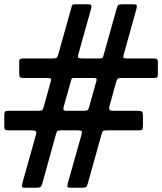

<svg xmlns="http://www.w3.org/2000/svg" viewBox="-50 -825 760 900"><path d="M307.5 -805H357.5Q374.5 -805 377.5 -801.2Q380.5 -797.5 377 -784L318 -573.5Q314 -559.5 316.5 -555.2Q319 -551 338 -551H413.5Q429 -551 431.8 -556Q434.5 -561 437.5 -573L497.5 -787Q501 -799 505.8 -802Q510.5 -805 526 -805H572Q589.5 -805 591 -800Q592.5 -795 589 -781.5L530 -569.5Q527 -558 528.5 -554.5Q530 -551 546 -551H669Q681.5 -551 685.8 -548Q690 -545 690 -532V-479Q690 -466.5 686.8 -463Q683.5 -459.5 671 -459.5H523.5Q504 -459.5 500.5 -454.8Q497 -450 493 -435.5L464 -330.5Q460.5 -319 462.8 -312.2Q465 -305.5 482 -305.5H596Q611.5 -305.5 615.8 -301.2Q620 -297 620 -281.5V-236.5Q620 -222.5 617 -218.2Q614 -214 600 -214H454.5Q436.5 -214 433 -211Q429.5 -208 425.5 -194L360.5 38.5Q357.5 49.5 352 52.2Q346.5 55 332.5 55H287Q270.5 55 267.2 52.2Q264 49.5 267 37L332 -193.5Q335.5 -208 332 -211Q328.5 -214 309.5 -214H238.5Q222.5 -214 219.2 -211.2Q216 -208.5 212.5 -196.5L148.5 34.5Q145 47 140 51Q135 55 118.5 55H69.5Q52.5 55 52.8 48Q53 41 56 29.5L118.5 -193.5Q122 -206.5 117.8 -210.2Q113.5 -214 95 -214H-8Q-20 -214 -25 -216.8Q-30 -219.5 -30 -232.5V-283Q-30 -296 -27.2 -300.8Q-24.5 -305.5 -10.5 -305.5H127.5Q144 -305.5 148 -309.2Q152 -313 155.5 -326L187 -440Q190.5 -452 188.5 -455.8Q186.5 -459.5 169.5 -459.5H60Q46.5 -459.5 43.2 -464.2Q40 -469 40 -481.5V-535Q40 -546 45 -548.5Q50 -551 60 -551H194Q213 -551 217 -555.8Q221 -560.5 224.5 -574.5L286 -794.5Q288 -802.5 292.5 -803.8Q297 -805 307.5 -805ZM383 -459.5H301Q289.5 -459.5 287 -457.2Q284.5 -455 282.5 -445.5L249.5 -328Q246 -314.5 247.8 -310Q249.5 -305.5 268.5 -305.5H337Q355.5 -305.5 360.2 -308.5Q365 -311.5 368.5 -326L401.5 -444.5Q405 -456 400 -457.8Q395 -459.5 383 -459.5Z"/></svg>

Font: Besley* Heavy
Style: Italic
Weight: 800
Italic angle: -13°
Designer: Owen Earl
Foundry: indestructible type*
Version: Version 3.000; ttfautohint (v1.8.3)